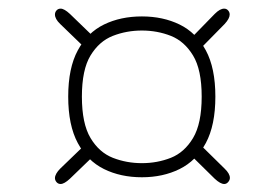

<svg xmlns="http://www.w3.org/2000/svg" viewBox="-20 -582 659 456"><path d="M317 -161Q266.5 -161 227 -180.5Q187.5 -200 164.8 -242.2Q142 -284.5 142 -352.5Q142 -420.5 164.8 -462.5Q187.5 -504.5 227 -523.8Q266.5 -543 317 -543Q367 -543 406.5 -523.8Q446 -504.5 468.8 -462.5Q491.5 -420.5 491.5 -352.5Q491.5 -284.5 468.8 -242.2Q446 -200 406.5 -180.5Q367 -161 317 -161ZM124 -145Q118 -145 114.2 -149.5Q110.5 -154 110.5 -159Q110.5 -164 113.8 -169.8Q117 -175.5 123 -181.5L180 -236.5L203.5 -213L146 -157.5Q132.5 -145 124 -145ZM317 -194.5Q353.5 -194.5 385.8 -207.2Q418 -220 438.5 -254.2Q459 -288.5 459 -352.5Q459 -416.5 438.5 -450.2Q418 -484 385.8 -496.8Q353.5 -509.5 317 -509.5Q280.5 -509.5 248 -496.8Q215.5 -484 195 -450.2Q174.5 -416.5 174.5 -352.5Q174.5 -288.5 195 -254.2Q215.5 -220 248 -207.2Q280.5 -194.5 317 -194.5ZM512.5 -145Q503.5 -145 490 -157.5L430 -216.5L453.5 -240.5L513.5 -181.5Q526 -169.5 526 -159.5Q526 -154.5 522 -149.8Q518 -145 512.5 -145ZM183 -467 123 -525Q110.5 -537 110.5 -547.5Q110.5 -553 114.2 -557.2Q118 -561.5 124 -561.5Q132.5 -561.5 146 -549L206 -491ZM454.5 -465 431 -488.5 490 -549Q496.5 -555.5 502 -558.5Q507.5 -561.5 512.5 -561.5Q518 -561.5 521.8 -557.2Q525.5 -553 525.5 -547.5Q525.5 -538 513.5 -525Z"/></svg>

Font: Sono Monospace ExtraLight
Style: Regular
Weight: 250
Version: Version 2.112